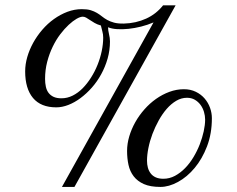

<svg xmlns="http://www.w3.org/2000/svg" viewBox="-20 -700 905 734"><path d="M374.5 -556.2Q374.5 -568.8 371.3 -579.8Q368.2 -590.8 365.7 -602.5Q351.6 -606.4 341.6 -612.3Q331.5 -618.2 323.7 -623.5Q315.9 -628.9 309.3 -632.6Q302.7 -636.2 296.4 -636.2Q287.1 -636.2 272.9 -628.2Q258.8 -620.1 242.7 -605.2Q226.6 -590.3 210.4 -569.1Q194.3 -547.9 181.4 -521.2Q168.5 -494.6 160.4 -463.6Q152.3 -432.6 152.3 -398.4Q152.3 -382.3 155.3 -368.7Q158.2 -355 165.5 -345.2Q172.9 -335.4 184.8 -329.8Q196.8 -324.2 214.8 -324.2Q237.3 -324.2 257.8 -334.5Q278.3 -344.7 295.9 -362.5Q313.5 -380.4 328.1 -403.6Q342.8 -426.8 353 -452.4Q363.3 -478 368.9 -504.9Q374.5 -531.7 374.5 -556.2ZM764.2 -242.7Q764.2 -257.3 759.8 -272.2Q755.4 -287.1 746.6 -299.1Q737.8 -311 724.9 -318.6Q711.9 -326.2 694.8 -326.2Q673.3 -326.2 653.8 -314.7Q634.3 -303.2 617.4 -283.9Q600.6 -264.6 586.7 -239.5Q572.8 -214.4 562.7 -187.7Q552.7 -161.1 547.4 -134.5Q542 -107.9 542 -85.4Q542 -71.3 545.4 -58.8Q548.8 -46.4 556.2 -36.9Q563.5 -27.3 575.4 -22Q587.4 -16.6 604.5 -16.6Q627.9 -16.6 648.9 -27.8Q669.9 -39.1 687.7 -57.4Q705.6 -75.7 719.7 -99.4Q733.9 -123 743.7 -148.2Q753.4 -173.3 758.8 -198Q764.2 -222.7 764.2 -242.7ZM264.6 14.6H216.8L566.9 -614.3Q543.9 -604.5 519.5 -598.4Q495.1 -592.3 471.9 -589.8Q448.7 -587.4 428.2 -588.6Q407.7 -589.8 393.1 -595.7Q393.1 -584.5 396.7 -569.6Q400.4 -554.7 400.4 -542Q400.4 -507.8 391.4 -476.1Q382.3 -444.3 366.9 -416.3Q351.6 -388.2 331.1 -365Q310.5 -341.8 287.8 -325Q265.1 -308.1 241.2 -298.8Q217.3 -289.6 195.3 -289.6Q136.2 -289.6 106.2 -325.4Q76.2 -361.3 76.2 -427.2Q76.2 -454.1 84.2 -481.9Q92.3 -509.8 106.9 -536.4Q121.6 -563 141.8 -586.4Q162.1 -609.9 186.3 -627.2Q210.4 -644.5 237.5 -654.8Q264.6 -665 293 -665Q313.5 -665 326.9 -660.9Q340.3 -656.7 350.6 -650.6Q360.8 -644.5 369.9 -637.2Q378.9 -629.9 389.9 -623.8Q400.9 -617.7 416 -613.5Q431.2 -609.4 453.6 -609.9Q476.1 -610.4 497.8 -615.2Q519.5 -620.1 538.8 -628.9Q558.1 -637.7 574.5 -650.6Q590.8 -663.6 603.5 -679.7H651.4ZM790 -248Q790 -189 771.5 -140.6Q752.9 -92.3 724.1 -57.9Q695.3 -23.4 660.4 -4.4Q625.5 14.6 593.3 14.6Q554.7 14.6 530 3.7Q505.4 -7.3 491 -26.1Q476.6 -44.9 471.2 -69.8Q465.8 -94.7 465.8 -123Q465.8 -150.4 474.1 -178.5Q482.4 -206.5 497.1 -232.7Q511.7 -258.8 532 -281.7Q552.2 -304.7 576.4 -321.8Q600.6 -338.9 627.7 -348.9Q654.8 -358.9 683.1 -358.9Q708.5 -358.9 728.5 -349.1Q748.5 -339.4 762.2 -323.5Q775.9 -307.6 783 -287.8Q790 -268.1 790 -248Z"/></svg>

Font: Doulos SIL CyrE
Style: Regular
Weight: 400
Designer: Walt Agee, Victor Gaultney, Peter Martin, Debbi Hosken, Becca Hirsbrunner
Foundry: SIL International
Version: Version 5.000